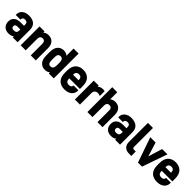

<svg xmlns="http://www.w3.org/2000/svg" viewBox="406 -2283 3881 3881"><g transform="rotate(45 2346.5 -342.0)"><path d="M400.9 -486.8Q457 -436.5 457 -341.8V9.8H316.9V-22Q298.3 -6.3 277.8 2.9Q248 16.1 204.1 16.1Q119.1 16.1 73.2 -29.8Q25.9 -75.7 25.9 -155.8Q25.9 -230.5 76.2 -273.9Q127 -316.9 213.9 -316.9H314V-348.1Q314 -385.7 296.1 -403.3Q278.3 -420.9 241.2 -420.9Q210.9 -420.9 191.9 -405.8Q174.8 -391.1 174.8 -367.2V-354H40V-368.2Q40 -446.3 96.2 -491.2Q150.9 -536.1 242.2 -536.1Q344.2 -536.1 400.9 -486.8ZM314 -185.1V-211.9H233.9Q198.7 -211.9 182.4 -199.2Q166 -186.5 166 -159.2Q166 -130.9 182.1 -117.4Q198.2 -104 231.9 -104Q275.9 -104 294.9 -123Q314 -142.1 314 -185.1Z M686 -529.8V-497.1Q708.5 -513.7 728 -522Q765.1 -536.1 798.8 -536.1Q882.3 -536.1 931.2 -482.9Q977.1 -429.2 977.1 -338.9V9.8H833V-324.2Q833 -362.8 814 -384.8Q794.4 -405.8 762.2 -405.8Q729.5 -405.8 710 -384.8Q689 -363.8 689 -324.2V9.8H544.9V-529.8Z M1106.4 -41Q1055.7 -96.2 1055.7 -209V-312Q1055.7 -422.9 1105.5 -480Q1157.2 -536.1 1236.3 -536.1Q1304.2 -536.1 1347.7 -494.1V-700.2H1490.7V9.8H1349.6V-22.9Q1306.2 16.1 1237.3 16.1Q1157.7 16.1 1106.4 -41ZM1326.7 -138.2Q1347.7 -163.6 1347.7 -212.9V-307.1Q1347.7 -356 1327.6 -381.8Q1308.1 -405.8 1272.5 -405.8Q1199.7 -405.8 1199.7 -307.1V-212.9Q1199.7 -113.8 1269.5 -113.8Q1306.6 -113.8 1326.7 -138.2Z M2016.1 -212.9H1712.4V-209Q1712.4 -155.8 1735.4 -132.8Q1757.3 -110.8 1802.2 -110.8Q1834.5 -110.8 1854 -125Q1871.6 -136.2 1873 -162.1L1877 -172.9H2012.2V-158.2Q2012.2 -79.6 1953.1 -30.8Q1895 16.1 1797.4 16.1Q1692.9 16.1 1631.3 -43.9Q1569.3 -106 1569.3 -229V-292Q1569.3 -412.6 1629.4 -474.1Q1689.9 -536.1 1793 -536.1Q1894 -536.1 1956.1 -474.1Q2016.1 -412.6 2016.1 -292ZM1733.4 -388.2Q1713.9 -368.7 1712.4 -317.9H1872.1V-320.8Q1872.1 -366.7 1852.8 -388.4Q1833.5 -410.2 1793 -410.2Q1752.4 -410.2 1733.4 -388.2Z M2348.6 -541Q2377 -541 2400.9 -535.2V-397Q2359.4 -412.1 2328.6 -412.1Q2287.1 -412.1 2263.7 -387.2Q2238.8 -362.3 2238.8 -312V9.8H2094.7V-529.8H2235.8V-496.1Q2248.5 -512.2 2272.9 -523.9Q2308.1 -541 2348.6 -541Z M2596.7 -700.2V-498Q2617.2 -514.2 2636.7 -522Q2668.5 -536.1 2706.5 -536.1Q2791.5 -536.1 2837.9 -482.9Q2884.8 -431.6 2884.8 -338.9V9.8H2740.7V-324.2Q2740.7 -365.7 2721.7 -386.2Q2702.1 -405.8 2669.9 -405.8Q2637.2 -405.8 2617.7 -384.8Q2596.7 -363.8 2596.7 -324.2V9.8H2452.6V-700.2Z M3329.1 -486.8Q3385.3 -436.5 3385.3 -341.8V9.8H3245.1V-22Q3226.6 -6.3 3206.1 2.9Q3176.3 16.1 3132.3 16.1Q3047.4 16.1 3001.5 -29.8Q2954.1 -75.7 2954.1 -155.8Q2954.1 -230.5 3004.4 -273.9Q3055.2 -316.9 3142.1 -316.9H3242.2V-348.1Q3242.2 -385.7 3224.4 -403.3Q3206.5 -420.9 3169.4 -420.9Q3139.2 -420.9 3120.1 -405.8Q3103 -391.1 3103 -367.2V-354H2968.3V-368.2Q2968.3 -446.3 3024.4 -491.2Q3079.1 -536.1 3170.4 -536.1Q3272.5 -536.1 3329.1 -486.8ZM3242.2 -185.1V-211.9H3162.1Q3127 -211.9 3110.6 -199.2Q3094.2 -186.5 3094.2 -159.2Q3094.2 -130.9 3110.4 -117.4Q3126.5 -104 3160.2 -104Q3204.1 -104 3223.1 -123Q3242.2 -142.1 3242.2 -185.1Z M3517.1 -34.2Q3473.1 -78.1 3473.1 -158.2V-700.2H3617.2V-166Q3617.2 -137.2 3626 -127Q3634.3 -117.2 3656.2 -117.2H3708V9.8H3641.1Q3562.5 9.8 3517.1 -34.2Z M4049.8 -529.8H4201.7L4013.7 9.8H3897.9L3710.9 -529.8H3862.8L3957 -226.1Z M4658.7 -212.9H4355V-209Q4355 -155.8 4377.9 -132.8Q4399.9 -110.8 4444.8 -110.8Q4477.1 -110.8 4496.6 -125Q4514.2 -136.2 4515.6 -162.1L4519.5 -172.9H4654.8V-158.2Q4654.8 -79.6 4595.7 -30.8Q4537.6 16.1 4439.9 16.1Q4335.4 16.1 4273.9 -43.9Q4211.9 -106 4211.9 -229V-292Q4211.9 -412.6 4272 -474.1Q4332.5 -536.1 4435.5 -536.1Q4536.6 -536.1 4598.6 -474.1Q4658.7 -412.6 4658.7 -292ZM4376 -388.2Q4356.4 -368.7 4355 -317.9H4514.6V-320.8Q4514.6 -366.7 4495.4 -388.4Q4476.1 -410.2 4435.5 -410.2Q4395 -410.2 4376 -388.2Z"/></g></svg>

Font: D-DIN-PRO Heavy
Style: Bold
Weight: 900
Designer: Charles Nix
Foundry: CyberFei
Version: Version 1.000;hotconv 1.0.109;makeotfexe 2.5.65596